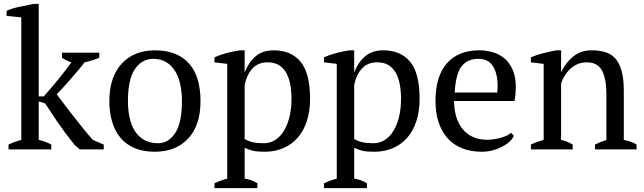

<svg xmlns="http://www.w3.org/2000/svg" viewBox="-20 -772 3326 992"><path d="M300 -500H493V-474Q474 -466 455.5 -460Q437 -454 417 -450Q402 -430 382.5 -407Q363 -384 343 -361Q323 -338 304.5 -318Q286 -298 273 -285Q288 -265 309.5 -236.5Q331 -208 356 -176Q381 -144 407.5 -111Q434 -78 460 -49L516 -25V0H392L365 -24Q312 -90 277 -141.5Q242 -193 213 -238L180 -248V-49Q213 -43 245 -25V0H24V-25Q57 -41 90 -49V-682L14 -690V-716Q42 -729 81 -737Q120 -745 155 -752H180V-274H206Q222 -292 241 -314Q260 -336 279 -359.5Q298 -383 316 -406Q334 -429 349 -450Q324 -457 300 -474Z M641 -250Q641 -205 649.5 -165Q658 -125 676.5 -95.5Q695 -66 725 -49Q755 -32 797 -32Q851 -32 885.5 -85Q920 -138 920 -250Q920 -296 911.5 -335.5Q903 -375 885 -404.5Q867 -434 839 -451Q811 -468 772 -468Q713 -468 677 -415Q641 -362 641 -250ZM545 -250Q545 -313 561.5 -361.5Q578 -410 609 -443.5Q640 -477 683.5 -494.5Q727 -512 780 -512Q842 -512 887 -493Q932 -474 960.5 -439.5Q989 -405 1002.5 -357Q1016 -309 1016 -250Q1016 -124 952 -56Q888 12 780 12Q720 12 676 -6.5Q632 -25 603 -59.5Q574 -94 559.5 -142.5Q545 -191 545 -250Z M1363 -450Q1314 -450 1285 -419Q1256 -388 1244 -334V-54Q1262 -43 1284.5 -37.5Q1307 -32 1343 -32Q1376 -32 1402.5 -49Q1429 -66 1447.5 -97Q1466 -128 1476 -169.5Q1486 -211 1486 -261Q1486 -302 1479.5 -336.5Q1473 -371 1458.5 -396.5Q1444 -422 1420.5 -436Q1397 -450 1363 -450ZM1310 200H1088V175Q1122 159 1154 151V-442L1088 -450V-476Q1120 -490 1153.5 -498.5Q1187 -507 1219 -512H1244V-400H1245Q1265 -451 1301 -481.5Q1337 -512 1395 -512Q1484 -512 1533 -453Q1582 -394 1582 -261Q1582 -198 1565.5 -147Q1549 -96 1518.5 -61Q1488 -26 1444.5 -7Q1401 12 1348 12Q1311 12 1290 7.5Q1269 3 1244 -8V151Q1260 153 1276 158.5Q1292 164 1310 175Z M1929 -450Q1880 -450 1851 -419Q1822 -388 1810 -334V-54Q1828 -43 1850.5 -37.5Q1873 -32 1909 -32Q1942 -32 1968.5 -49Q1995 -66 2013.5 -97Q2032 -128 2042 -169.5Q2052 -211 2052 -261Q2052 -302 2045.5 -336.5Q2039 -371 2024.5 -396.5Q2010 -422 1986.5 -436Q1963 -450 1929 -450ZM1876 200H1654V175Q1688 159 1720 151V-442L1654 -450V-476Q1686 -490 1719.5 -498.5Q1753 -507 1785 -512H1810V-400H1811Q1831 -451 1867 -481.5Q1903 -512 1961 -512Q2050 -512 2099 -453Q2148 -394 2148 -261Q2148 -198 2131.5 -147Q2115 -96 2084.5 -61Q2054 -26 2010.5 -7Q1967 12 1914 12Q1877 12 1856 7.5Q1835 3 1810 -8V151Q1826 153 1842 158.5Q1858 164 1876 175Z M2452 -468Q2395 -468 2365 -429.5Q2335 -391 2329 -294H2549Q2550 -303 2550.5 -311.5Q2551 -320 2551 -328Q2551 -392 2527 -430Q2503 -468 2452 -468ZM2635 -70Q2627 -53 2610 -38Q2593 -23 2571 -12Q2549 -1 2523 5.5Q2497 12 2470 12Q2411 12 2366 -6.5Q2321 -25 2291 -59.5Q2261 -94 2245.5 -142Q2230 -190 2230 -250Q2230 -378 2289 -445Q2348 -512 2456 -512Q2491 -512 2525 -502.5Q2559 -493 2585.5 -471Q2612 -449 2628.5 -412.5Q2645 -376 2645 -322Q2645 -305 2643.5 -287.5Q2642 -270 2638 -250H2326Q2326 -208 2336.5 -171.5Q2347 -135 2368 -108Q2389 -81 2421 -65.5Q2453 -50 2496 -50Q2531 -50 2567 -60Q2603 -70 2621 -86Z M3269 0H3054V-25Q3081 -39 3113 -49V-286Q3113 -362 3091 -406Q3069 -450 3011 -450Q2986 -450 2964.5 -441Q2943 -432 2926.5 -416.5Q2910 -401 2898 -381.5Q2886 -362 2879 -341V-49Q2910 -43 2939 -25V0H2723V-25Q2748 -38 2789 -49V-442L2723 -450V-476Q2749 -487 2783 -496Q2817 -505 2854 -512H2879V-400H2880Q2901 -446 2940.5 -479Q2980 -512 3036 -512Q3076 -512 3107.5 -502.5Q3139 -493 3160 -469Q3181 -445 3192 -404.5Q3203 -364 3203 -302V-49Q3243 -42 3269 -25Z"/></svg>

Font: PTSerif
Style: Regular
Weight: 400
Designer: A.Korolkova, O.Umpeleva, V.Yefimov
Foundry: ParaType Ltd
Version: Version 1.000W OFL; ttfautohint (v1.2) -l 8 -r 50 -G 200 -x 